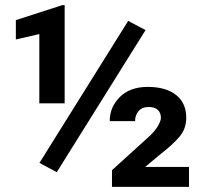

<svg xmlns="http://www.w3.org/2000/svg" viewBox="-20 -731 799 751"><path d="M549.3 -613.3 202.1 -57.6 134.3 -93.8 481.4 -649.4ZM232.9 -710.9V-326.7H133.8V-597.7L42 -576.7V-652.3L223.6 -710.9ZM719.2 -78.1V0H418V-65.4L557.6 -191.9Q585 -216.3 597.2 -237.3Q609.4 -258.3 609.4 -270Q609.4 -289.6 597.4 -301Q585.4 -312.5 562 -312.5Q535.2 -312.5 521.7 -296.1Q508.3 -279.8 508.3 -257.3H409.2Q409.2 -312.5 449 -351.8Q488.8 -391.1 557.6 -391.1Q629.4 -391.1 668.9 -359.4Q708.5 -327.6 708.5 -270.5Q708.5 -227.5 682.1 -196.3Q655.8 -165 602.1 -123.5L547.9 -78.1Z"/></svg>

Font: Vazirmatn RD UI FD
Style: Bold
Weight: 700
Designer: Saber Rastikerdar
Foundry: Saber Rastikerdar
Version: Version 33.003